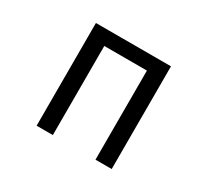

<svg xmlns="http://www.w3.org/2000/svg" viewBox="-144 -964 1289 1192"><g transform="rotate(30 500.0 -368.0)"><path d="M231.4 0V-736.3H769.5V0H653.3V-638.7H347.7V0Z"/></g></svg>

Font: GenEi Gothic M SemiBold
Style: Regular
Weight: 500
Designer: o_tamon (Modified); [Source Han Sans]
Ryoko NISHIZUKA  (kana & ideographs); Paul D. Hunt (Latin, Greek & Cyrillic); Wenl
Version: Version 1.1a;Original Version 1.004